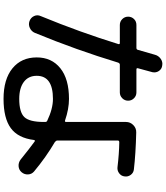

<svg xmlns="http://www.w3.org/2000/svg" viewBox="50 -901 900 1040"><g transform="rotate(90 500.0 -381.0)"><path d="M640.6 -168V-175.8Q640.6 -183.6 634.8 -186.5Q569.3 -217.8 515.6 -217.8Q390.6 -217.8 390.6 -129.9Q390.6 -85 423.8 -60.1Q457 -35.2 515.6 -35.2Q587.9 -35.2 614.3 -63Q640.6 -90.8 640.6 -168ZM897.5 -656.2Q916 -654.3 927.2 -639.2Q938.5 -624 935.5 -605.5Q933.6 -587.9 918.9 -576.7Q904.3 -565.4 885.7 -567.4Q812.5 -576.2 751 -577.1Q741.2 -577.1 741.2 -569.3V-241.2Q741.2 -235.4 749 -228.5Q832 -179.7 909.2 -115.2Q923.8 -102.5 924.8 -83Q925.8 -63.5 913.1 -48.3Q900.4 -33.2 880.4 -31.7Q860.4 -30.3 843.8 -43Q786.1 -89.8 747.1 -118.2Q740.2 -123 738.3 -115.2Q727.5 -28.3 673.8 10.7Q620.1 49.8 515.6 49.8Q409.2 49.8 350.1 1.5Q291 -46.9 291 -129.9Q291 -210.9 349.6 -257.8Q408.2 -304.7 515.6 -304.7Q570.3 -304.7 632.8 -283.2Q640.6 -281.2 640.6 -289.1V-613.3Q640.6 -636.7 657.7 -653.3Q674.8 -669.9 698.2 -668.9Q814.5 -666 897.5 -656.2ZM67.4 -152.3Q155.3 -366.2 218.8 -572.3Q220.7 -580.1 212.9 -580.1H115.2Q96.7 -580.1 83.5 -593.3Q70.3 -606.4 70.3 -625Q70.3 -643.6 83 -656.7Q95.7 -669.9 115.2 -669.9H239.3Q248 -669.9 250 -677.7Q269.5 -748 276.4 -769.5Q281.2 -789.1 298.3 -801.3Q315.4 -813.5 335 -809.6Q353.5 -807.6 364.3 -792Q375 -776.4 371.1 -756.8Q364.3 -729.5 349.6 -677.7Q347.7 -669.9 356.4 -669.9H480.5Q499 -669.9 512.2 -656.7Q525.4 -643.6 525.4 -625Q525.4 -606.4 512.2 -593.3Q499 -580.1 480.5 -580.1H330.1Q323.2 -580.1 319.3 -571.3Q251 -345.7 158.2 -120.1Q150.4 -101.6 131.8 -92.8Q113.3 -84 94.2 -90.8Q75.2 -97.7 66.9 -115.7Q58.6 -133.8 67.4 -152.3Z"/></g></svg>

Font: Rounded Mgen+ 1m medium
Style: Regular
Weight: 500
Designer: [Source Han Sans]
Ryoko NISHIZUKA  (kana & ideographs); Paul D. Hunt (Latin, Greek & Cyrillic); Wenlong ZHANG  (bopomofo
Version: Version 1.059.20150602